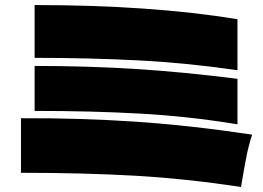

<svg xmlns="http://www.w3.org/2000/svg" viewBox="-20 -746 1040 760"><path d="M117 -726Q577 -726 920 -670V-468Q722 -497 527.5 -507Q333 -517 117 -517ZM117 -485Q325 -485 516 -473Q707 -461 920 -434V-254Q724 -286 532 -296.5Q340 -307 117 -307ZM63 -278Q297 -279 514.5 -264.5Q732 -250 978 -213Q964 -170 955 -124Q946 -78 934 -6Q715 -39 513.5 -50.5Q312 -62 63 -62Z"/></svg>

Font: Mantou Sans
Style: Regular
Weight: 400
Designer: Mant0u / artakana
Foundry: Mant0u / artakana
Version: Version 1.001;October 22, 2023;FontCreator 14.0.0.2901 64-bi